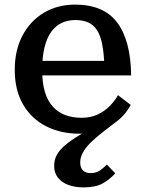

<svg xmlns="http://www.w3.org/2000/svg" viewBox="-20 -568 630 833"><path d="M422 -37 423 -5Q402 3 377.5 7.5Q353 12 324 12Q243 12 179.5 -20.5Q116 -53 80 -115Q44 -177 44 -265Q44 -350 77.5 -413.5Q111 -477 170 -512.5Q229 -548 306 -548Q367 -548 412.5 -529Q458 -510 487.5 -471.5Q517 -433 532.5 -375.5Q548 -318 549 -241H119V-304H458L433 -280Q431 -336 423.5 -375Q416 -414 401 -437Q386 -460 363 -470.5Q340 -481 307 -481Q274 -481 247.5 -468.5Q221 -456 202 -429.5Q183 -403 173 -362Q163 -321 163 -264Q163 -208 175 -168.5Q187 -129 210 -104.5Q233 -80 264 -68.5Q295 -57 333 -57Q373 -57 403 -71Q433 -85 455 -107Q477 -129 492 -155L547 -113Q535 -90 518 -70.5Q501 -51 474 -32Q445 -10 418.5 11Q392 32 371.5 52.5Q351 73 339.5 94Q328 115 328 137Q328 160 340 171.5Q352 183 373 183Q398 183 415 170.5Q432 158 444 146L480 184Q456 211 425 228Q394 245 343 245Q306 245 277 234.5Q248 224 231.5 203Q215 182 215 152Q215 125 226.5 104Q238 83 262.5 62Q287 41 327 17Q367 -7 422 -37Z"/></svg>

Font: Roboto Serif Medium
Style: Regular
Weight: 500
Designer: Greg Gazdowicz
Foundry: Commercial Type
Version: Version 1.008